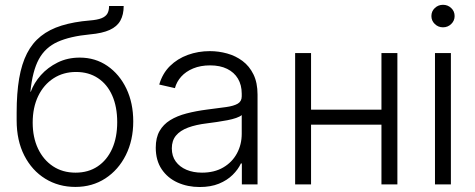

<svg xmlns="http://www.w3.org/2000/svg" viewBox="-20 -752 1936 783"><path d="M287.6 10.3Q218.8 10.3 164.6 -23.2Q110.4 -56.6 79.1 -117.7Q47.9 -178.7 47.9 -261.2V-293Q47.9 -372.1 58.1 -431.9Q68.4 -491.7 90.1 -534.2Q111.8 -576.7 146.7 -604.5Q181.6 -632.3 231.2 -647.7Q280.8 -663.1 346.2 -668.5Q377 -670.9 394 -677.7Q411.1 -684.6 418 -696.8Q424.8 -709 424.8 -727.5H484.4Q484.4 -692.4 470.9 -668Q457.5 -643.6 427.2 -629.9Q397 -616.2 347.2 -611.8Q265.6 -604 215.1 -581.3Q164.6 -558.6 138.4 -510.5Q112.3 -462.4 104 -377.9H105.5Q118.7 -414.1 146.7 -445.6Q174.8 -477.1 215.1 -497.1Q255.4 -517.1 305.2 -517.1Q368.7 -517.1 418 -483.2Q467.3 -449.2 495.4 -390.6Q523.4 -332 523.4 -256.8Q523.4 -180.2 493.2 -119.6Q462.9 -59.1 409.7 -24.4Q356.4 10.3 287.6 10.3ZM288.1 -47.9Q340.3 -47.9 378.4 -73.5Q416.5 -99.1 437.3 -145.3Q458 -191.4 458 -253.9Q458 -316.4 437.7 -362.3Q417.5 -408.2 379.6 -433.3Q341.8 -458.5 290 -458.5Q238.3 -458.5 198.2 -432.6Q158.2 -406.7 135.7 -360.1Q113.3 -313.5 113.3 -252Q113.3 -191.9 135 -146Q156.7 -100.1 196 -74Q235.4 -47.9 288.1 -47.9Z M794.4 10.7Q745.1 10.7 704.3 -7.6Q663.6 -25.9 639.4 -61.8Q615.2 -97.7 615.2 -149.9Q615.2 -190.4 630.6 -217.5Q646 -244.6 674.1 -262Q702.1 -279.3 740.5 -289.3Q778.8 -299.3 824.7 -305.2Q871.1 -311 902.3 -315.4Q933.6 -319.8 949.7 -329.3Q965.8 -338.9 965.8 -358.9V-370.1Q965.8 -405.3 950.4 -431.2Q935.1 -457 906.2 -471.2Q877.4 -485.4 836.9 -485.4Q797.9 -485.4 767.8 -472.9Q737.8 -460.4 719 -439.5Q700.2 -418.5 693.4 -392.6L629.4 -407.2Q642.6 -452.6 673.1 -482.7Q703.6 -512.7 745.8 -528.1Q788.1 -543.5 835.9 -543.5Q871.6 -543.5 906.2 -533.9Q940.9 -524.4 969 -503.4Q997.1 -482.4 1013.7 -448.5Q1030.3 -414.6 1030.3 -366.2V0H966.3V-85.4H962.4Q951.2 -61 928.7 -38.8Q906.2 -16.6 872.8 -2.9Q839.4 10.7 794.4 10.7ZM803.7 -47.9Q854 -47.9 890.4 -69.1Q926.8 -90.3 946.3 -126.5Q965.8 -162.6 965.8 -206.5V-282.7Q958.5 -276.4 943.1 -271Q927.7 -265.6 907.2 -261.7Q886.7 -257.8 865 -254.6Q843.3 -251.5 824.2 -249Q779.3 -243.7 747.1 -231.7Q714.8 -219.7 697.8 -199.2Q680.7 -178.7 680.7 -147Q680.7 -115.2 696.8 -93.3Q712.9 -71.3 740.5 -59.6Q768.1 -47.9 803.7 -47.9Z M1552.2 -304.7V-243.7H1232.4V-304.7ZM1248.5 -535.6V0H1183.6V-535.6ZM1600.6 -535.6V0H1535.6V-535.6Z M1753.9 0V-535.6H1818.8V0ZM1786.6 -640.6Q1767.1 -640.6 1753.2 -654.1Q1739.3 -667.5 1739.3 -686.5Q1739.3 -706.1 1753.2 -719.2Q1767.1 -732.4 1786.6 -732.4Q1806.2 -732.4 1820.1 -719.2Q1834 -706.1 1834 -686.5Q1834 -667.5 1820.1 -654.1Q1806.2 -640.6 1786.6 -640.6Z"/></svg>

Font: Inter 20pt Light
Style: Regular
Weight: 300
Version: Version 4.001;git-66647c0bb